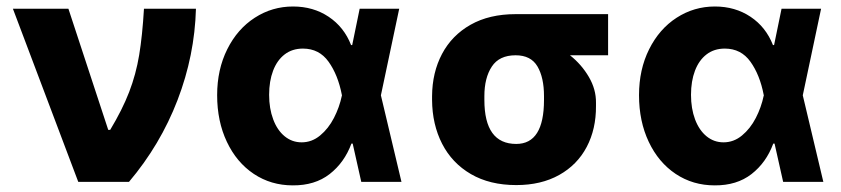

<svg xmlns="http://www.w3.org/2000/svg" viewBox="-20 -557 2576 588"><path d="M19.5 -530.3H189.5L311.5 -159.2H317.4Q354.5 -220.7 375.5 -275.1Q396.5 -329.6 406.2 -388.4Q416 -447.3 420.9 -530.3H580.1Q576.2 -387.2 523.7 -250.5Q471.2 -113.8 375 0H219.7Z M645 -265.6Q645 -344.2 676 -406.2Q707 -468.3 760.3 -502.7Q813.5 -537.1 877.4 -537.1Q939.5 -537.1 986.6 -505.6Q1033.7 -474.1 1055.2 -418.9H1058.6L1081.5 -530.3H1202.6L1146.5 -265.1L1209.5 0H1086.4L1060.1 -117.2H1056.2Q1034.7 -59.1 989.5 -23.9Q944.3 11.2 876.5 10.7Q810.1 10.7 757.3 -24.4Q704.6 -59.6 674.8 -122.6Q645 -185.5 645 -265.6ZM903.8 -121.1Q935.1 -121.1 960.4 -142.1Q985.8 -163.1 1002.7 -195.8Q1019.5 -228.5 1026.9 -263.7L1027.3 -265.1L1026.9 -266.6Q1015.1 -327.6 986.3 -367.9Q957.5 -408.2 907.7 -408.2Q875 -408.2 851.8 -390.4Q828.6 -372.6 816.4 -340.6Q804.2 -308.6 804.2 -266.6Q804.2 -224.6 816.7 -191.4Q829.1 -158.2 851.8 -139.6Q874.5 -121.1 903.8 -121.1Z M1559.1 -513.7H1842.3V-387.7H1725.6Q1761.2 -359.4 1783.4 -321.3Q1805.7 -283.2 1805.2 -242.2V-232.4Q1805.7 -162.1 1776.9 -107.2Q1748 -52.2 1692.6 -21.2Q1637.2 9.8 1561 9.8Q1480 9.8 1422.1 -23.9Q1364.3 -57.6 1334 -116.7Q1303.7 -175.8 1303.2 -251V-262.7Q1303.7 -335 1333.7 -391.8Q1363.8 -448.7 1421.1 -481.2Q1478.5 -513.7 1559.1 -513.7ZM1561 -116.2Q1646 -116.2 1646 -251V-262.7Q1646 -319.3 1626 -353.5Q1606 -387.7 1559.1 -387.7Q1508.8 -387.7 1486.1 -353Q1463.4 -318.4 1463.4 -262.7V-251Q1463.4 -116.2 1561 -116.2Z M1937 -265.6Q1937 -344.2 1968 -406.2Q1999 -468.3 2052.2 -502.7Q2105.5 -537.1 2169.4 -537.1Q2231.4 -537.1 2278.6 -505.6Q2325.7 -474.1 2347.2 -418.9H2350.6L2373.5 -530.3H2494.6L2438.5 -265.1L2501.5 0H2378.4L2352.1 -117.2H2348.1Q2326.7 -59.1 2281.5 -23.9Q2236.3 11.2 2168.5 10.7Q2102.1 10.7 2049.3 -24.4Q1996.6 -59.6 1966.8 -122.6Q1937 -185.5 1937 -265.6ZM2195.8 -121.1Q2227.1 -121.1 2252.4 -142.1Q2277.8 -163.1 2294.7 -195.8Q2311.5 -228.5 2318.8 -263.7L2319.3 -265.1L2318.8 -266.6Q2307.1 -327.6 2278.3 -367.9Q2249.5 -408.2 2199.7 -408.2Q2167 -408.2 2143.8 -390.4Q2120.6 -372.6 2108.4 -340.6Q2096.2 -308.6 2096.2 -266.6Q2096.2 -224.6 2108.6 -191.4Q2121.1 -158.2 2143.8 -139.6Q2166.5 -121.1 2195.8 -121.1Z"/></svg>

Font: Pretendard Std ExtraBold
Style: Regular
Weight: 800
Designer: Base glyphs from Inter by Rasmus Andersson; Hangeul glyphs from Noto Sans CJK(Source Han Sans) by Jang Soo-young and Kan
Foundry: Kil Hyung-jin
Version: Version 1.309